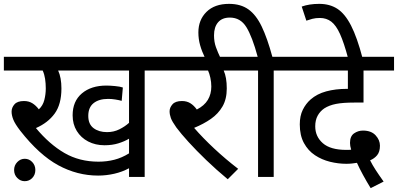

<svg xmlns="http://www.w3.org/2000/svg" viewBox="-20 -916 2060 994"><path d="M729 -551V0H648V-45Q613 -26 571.5 -16.5Q530 -7 488 -7Q380 -7 281.5 -60.5Q183 -114 85 -239Q58 -274 49 -296.5Q40 -319 40 -338Q40 -359 55 -376Q70 -393 104 -393Q129 -393 147.5 -381.5Q166 -370 181 -350Q202 -369 209.5 -398.5Q217 -428 217 -458Q217 -484 213.5 -507.5Q210 -531 201 -551H0V-622H833V-551ZM534 -232Q569 -232 598 -246.5Q627 -261 648 -280V-551H281Q298 -514 298 -458Q298 -376 263 -328Q228 -280 166 -253Q236 -169 313.5 -124Q391 -79 490 -79Q533 -79 572 -89Q611 -99 648 -122V-198Q625 -184 593 -174Q561 -164 521 -164Q474 -164 436.5 -183.5Q399 -203 377.5 -238Q356 -273 356 -319Q356 -392 404 -432.5Q452 -473 531 -473Q548 -473 575 -470.5Q602 -468 616 -463L610 -394Q595 -398 576.5 -401Q558 -404 540 -404Q492 -404 464.5 -382Q437 -360 437 -316Q437 -273 464.5 -252.5Q492 -232 534 -232ZM53 -36Q53 -60 69.5 -77Q86 -94 108 -94Q131 -94 147 -77Q163 -60 163 -36Q163 -11 147 5.5Q131 22 108 22Q86 22 69.5 5.5Q53 -11 53 -36Z M1213 -42 1159 12Q1100 -37 1048 -87Q996 -137 956 -181Q916 -225 893 -256Q871 -287 864.5 -305Q858 -323 858 -340Q858 -359 873 -376Q888 -393 922 -393Q947 -393 965.5 -381.5Q984 -370 999 -349Q1038 -369 1056 -399Q1074 -429 1074 -468Q1074 -491 1069 -513.5Q1064 -536 1057 -551H818V-622H1242V-551H1138Q1154 -516 1154 -458Q1154 -403 1132 -365Q1110 -327 1072 -300.5Q1034 -274 985 -254Q1030 -202 1089.5 -146.5Q1149 -91 1213 -42Z M1042 -615Q1025 -650 1016 -682Q1007 -714 1007 -748Q1007 -813 1049 -854.5Q1091 -896 1166 -896Q1226 -896 1266 -867.5Q1306 -839 1335 -778.5Q1364 -718 1390 -622H1500V-551H1397V0H1316V-551H1227V-622H1314Q1286 -726 1255.5 -775.5Q1225 -825 1170 -825Q1130 -825 1109 -800.5Q1088 -776 1088 -733Q1088 -699 1098 -671.5Q1108 -644 1122 -615Z M1899 58Q1878 24 1859 -11Q1840 -46 1828 -73Q1816 -71 1802 -69.5Q1788 -68 1773 -68Q1731 -68 1688.5 -78.5Q1646 -89 1610.5 -112.5Q1575 -136 1553.5 -175.5Q1532 -215 1532 -272Q1532 -316 1547.5 -347.5Q1563 -379 1588 -401Q1621 -430 1669 -443Q1717 -456 1776 -456H1781V-551H1486V-622H2020V-551H1862V-385H1813Q1755 -385 1719.5 -378Q1684 -371 1659 -355Q1637 -340 1624.5 -317Q1612 -294 1612 -262Q1612 -209 1651.5 -174.5Q1691 -140 1773 -140Q1779 -140 1785 -140Q1791 -140 1798 -141Q1792 -161 1792 -176Q1792 -211 1813 -225.5Q1834 -240 1859 -240Q1902 -240 1924.5 -215.5Q1947 -191 1947 -162Q1947 -130 1932.5 -112.5Q1918 -95 1896 -86Q1908 -62 1924.5 -36.5Q1941 -11 1966 24Z M1782 -615Q1761 -694 1740.5 -739.5Q1720 -785 1695 -804Q1670 -823 1636 -823Q1614 -823 1597 -818.5Q1580 -814 1566 -809L1542 -882Q1581 -896 1633 -896Q1687 -896 1726.5 -870.5Q1766 -845 1797.5 -783.5Q1829 -722 1857 -615Z"/></svg>

Font: Go Noto Kurrent-Regular
Style: Regular
Weight: 400
Designer: Monotype Design Team
Foundry: Monotype Imaging Inc.
Version: Version 2.012; ttfautohint (v1.8.4.7-5d5b)